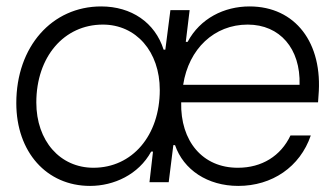

<svg xmlns="http://www.w3.org/2000/svg" viewBox="-20 -578 1062 609"><path d="M265.6 11.7C340.8 11.7 419.4 -23.9 459.5 -97.2H465.3L454.1 0H515.1L529.8 -117.7H535.2C562 -39.6 638.2 11.7 735.8 11.7C842.8 11.7 931.6 -48.3 965.8 -148.4H901.4C870.6 -83 810.1 -45.9 734.9 -45.9C622.6 -45.4 551.8 -130.4 554.7 -253.4H988.8L990.2 -273.9C1004.9 -442.4 916.5 -557.6 771.5 -557.6C690.9 -557.6 614.7 -519.5 575.2 -445.3H569.3L581.5 -545.9H520.5L504.4 -420.4H499C471.7 -506.8 396.5 -557.6 300.8 -557.6C145 -557.6 31.7 -430.2 31.7 -251C31.7 -95.7 127.9 11.7 265.6 11.7ZM95.2 -252.9C95.2 -397.9 183.1 -500 306.2 -500C411.6 -500 486.8 -414.6 486.8 -292.5C486.8 -147.9 399.4 -45.9 276.4 -45.9C170.4 -45.9 95.2 -131.3 95.2 -252.9ZM561 -309.1C578.6 -423.3 659.7 -500 765.6 -500C867.7 -500 933.6 -423.8 930.2 -309.1Z"/></svg>

Font: Guggenheim Sans Display Light
Style: Italic
Weight: 300
Italic angle: -7°
Designer: Modified by Tom Baber under direction of Pentagram Design 2023
Foundry: rsms
Version: Version 1.001;Glyphs 3.1.2 (3151)